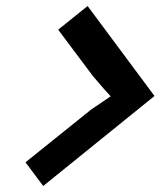

<svg xmlns="http://www.w3.org/2000/svg" viewBox="-20 -725 559 640"><path d="M495 -405 124 -105 65 -184 284 -360 349 -404 327 -428 290 -471 174 -626 272 -705Z"/></svg>

Font: TypoPRO Sinkin Sans
Style: 500 Medium Italic
Weight: 500
Italic angle: -112°
Designer: Keith Bates
Foundry: K-Type
Version: Sinkin Sans (version 1.0)  by Keith Bates   •   © 2014   www